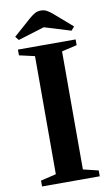

<svg xmlns="http://www.w3.org/2000/svg" viewBox="-103 -1001 611 1052"><g transform="rotate(-10 203.0 -475.0)"><path d="M42.5 0V-32.5L128.5 -53V-710L42.5 -729.5V-761.5H363.5V-729.5L279 -710V-53L363.5 -32.5V0ZM56.5 -812.5 40 -833 138 -919.5Q156 -935 170.2 -942.8Q184.5 -950.5 204 -950.5Q220.5 -950.5 235 -943Q249.5 -935.5 268 -919.5L367.5 -833L350 -812.5L203 -857.5Z"/></g></svg>

Font: Libre Caslon Text SemiBold
Style: Regular
Weight: 600
Designer: Pablo Impallari, Rodrigo Fuenzalida, Katja Schimmel
Foundry: Pablo Impallari, Rodrigo Fuenzalida
Version: Version 2.000